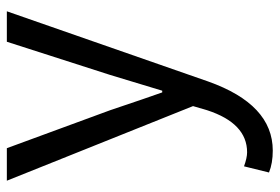

<svg xmlns="http://www.w3.org/2000/svg" viewBox="-148 -435 817 561"><g transform="rotate(-90 260.5 -154.5)"><path d="M37 223 55 150Q80 159 96 159Q181 159 219 42L231 1L13 -543H108L219 -241Q257 -128 271 -89H276L322 -241L419 -543H508L303 45Q236 234 101 234Q64 234 37 223Z"/></g></svg>

Font: `nÑOSR
Style: Regular
Weight: 400
Designer: Ryoko NISHIZUKA ¬âXZm¬º[P (kana & ideographs); Paul D. Hunt (Latin, Greek & Cyrillic); Wenlong ZHANG _ e¬á¬ü¬ô (bopomof
Foundry: Adobe Systems Incorporated
Version: Version 1.00 June 24, 2014, initial release